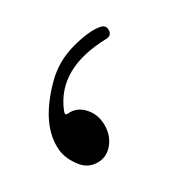

<svg xmlns="http://www.w3.org/2000/svg" viewBox="-82 -479 533 550"><g transform="rotate(20 184.5 -204.0)"><path d="M136.2 -397Q150.4 -408.2 162.8 -396.5Q175.3 -384.8 164.1 -370.6Q63 -243.7 121.1 -135.3Q127.4 -123.5 133.3 -130.9Q151.4 -158.7 187.5 -158.7Q218.8 -158.7 244.9 -136.5Q271 -114.3 276.4 -83Q281.7 -51.8 261.7 -28.8Q241.7 -5.9 210.4 -6.8Q172.4 -7.8 147 -24.9Q75.2 -73.7 63.5 -205.1Q58.1 -264.6 84.2 -320.6Q110.4 -376.5 136.2 -397Z"/></g></svg>

Font: Amiri
Style: Slanted
Weight: 400
Italic angle: 9°
Designer: Khaled Hosny
Version: Version 000.107